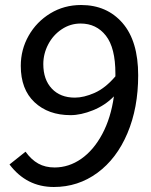

<svg xmlns="http://www.w3.org/2000/svg" viewBox="-20 -734 602 767"><path d="M18 -77 82 -128Q105 -96 133 -80.5Q161 -65 198 -65Q255 -65 304.5 -99.5Q354 -134 388.5 -198.5Q423 -263 435 -349Q400 -313 351.5 -293.5Q303 -274 262 -274Q173 -274 118 -325.5Q63 -377 63 -471Q63 -536 94.5 -591.5Q126 -647 181 -680.5Q236 -714 304 -714Q407 -714 469.5 -642Q532 -570 532 -433Q532 -303 489 -201.5Q446 -100 369 -43.5Q292 13 195 13Q86 13 18 -77ZM279 -344Q315 -344 358 -363Q401 -382 441 -429V-440Q441 -543 403 -591.5Q365 -640 302 -640Q261 -640 226.5 -617Q192 -594 172.5 -556.5Q153 -519 153 -478Q153 -416 187 -380Q221 -344 279 -344Z"/></svg>

Font: Nebula Sans Medium
Style: Regular
Weight: 500
Italic angle: -9°
Designer: Paul D. Hunt for Adobe (as Source Sans)
Foundry: Nebula Entertainment & Broadcasting LLC
Version: Version 1.010